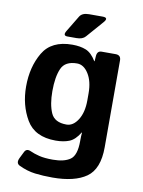

<svg xmlns="http://www.w3.org/2000/svg" viewBox="-97 -768 777 1040"><g transform="rotate(10 291.0 -248.0)"><path d="M212.9 -561.5Q185.1 -561.5 202.6 -590.3L255.4 -677.7Q269 -700.7 307.1 -700.7H381.3Q417.5 -700.7 392.1 -671.9L311.5 -579.6Q295.9 -561.5 262.2 -561.5ZM39.1 -256.3Q39.1 -363.8 85.7 -443.1Q132.3 -522.5 247.1 -522.5Q291 -522.5 322.3 -509.8Q353.5 -497.1 378.9 -455.1H380.9L382.8 -483.4Q384.8 -512.7 409.2 -512.7H486.3Q515.6 -512.7 515.6 -483.4V-5.4Q515.6 114.3 451.2 159.7Q386.7 205.1 264.6 205.1Q212.9 205.1 168.9 199.7Q125 194.3 80.1 172.9Q56.6 161.6 72.3 130.4L89.8 95.2Q100.6 73.7 125.5 85.4Q145.5 94.7 175 102.1Q204.6 109.4 250 109.4Q312.5 109.4 345.7 86.2Q378.9 63 378.9 -15.1V-23.4Q378.9 -43 380.9 -62.5H378.9Q353.5 -20.5 322.3 -7.8Q291 4.9 247.1 4.9Q132.3 4.9 85.7 -74.5Q39.1 -153.8 39.1 -256.3ZM183.6 -256.3Q183.6 -183.1 203.9 -137Q224.1 -90.8 290 -90.8Q326.7 -90.8 352.8 -132.1Q378.9 -173.3 378.9 -239.3V-278.3Q378.9 -344.2 352.8 -385.5Q326.7 -426.8 290 -426.8Q224.1 -426.8 203.9 -380.6Q183.6 -334.5 183.6 -256.3Z"/></g></svg>

Font: Istok Web
Style: Bold
Weight: 700
Designer: Andrey V. Panov
Foundry: Andrey V. Panov
Version: Version 1.0.2g